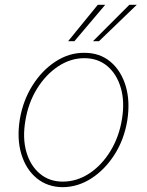

<svg xmlns="http://www.w3.org/2000/svg" viewBox="-20 -776 619 808"><path d="M244.1 11.7Q179.7 11.2 134.3 -26.1Q88.9 -63.5 69.6 -128.2Q50.3 -192.9 63.5 -274.4Q77.1 -354 117.2 -417.2Q157.2 -480.5 214.1 -517.3Q271 -554.2 334 -553.7Q399.4 -554.2 444.6 -516.4Q489.7 -478.5 509 -414.1Q528.3 -349.6 515.6 -268.6Q502.4 -189 462.2 -125.7Q421.9 -62.5 365 -25.6Q308.1 11.2 244.1 11.7ZM244.1 -11.7Q303.2 -11.7 355.5 -45.9Q407.7 -80.1 444.3 -139.6Q481 -199.2 493.2 -274.4Q505.4 -347.7 488.5 -405.8Q471.7 -463.9 431.9 -497.6Q392.1 -531.2 335 -531.2Q276.9 -531.2 224.6 -496.6Q172.4 -461.9 135.7 -402.6Q99.1 -343.3 86.9 -268.6Q74.2 -195.3 90.8 -137.2Q107.4 -79.1 147.5 -45.4Q187.5 -11.7 244.1 -11.7ZM371.1 -602.5 524.4 -755.9H555.7L396.5 -602.5ZM266.6 -602.5 391.6 -755.9H422.9L293 -602.5Z"/></svg>

Font: Inter Tight Thin
Style: Italic
Weight: 250
Italic angle: -9.39999°
Designer: Rasmus Andersson
Foundry: rsms
Version: Version 3.004